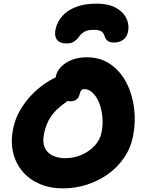

<svg xmlns="http://www.w3.org/2000/svg" viewBox="-20 -1026 788 1056"><path d="M326 10Q255 10 198 -14.5Q141 -39 103.5 -83.5Q66 -128 52 -187.5Q38 -247 52 -316Q63 -373 91 -420.5Q119 -468 155 -505Q191 -542 229 -567.5Q267 -593 299.5 -606Q332 -619 352 -619Q378 -619 391.5 -611.5Q405 -604 415 -584Q431 -553 418 -528Q405 -503 376 -486Q323 -453 292 -422.5Q261 -392 245.5 -360Q230 -328 222 -290Q213 -245 226 -215Q239 -185 269 -170.5Q299 -156 339 -156Q385 -156 427.5 -174Q470 -192 500.5 -224.5Q531 -257 539 -300Q547 -342 543 -383.5Q539 -425 525.5 -459.5Q512 -494 490.5 -515Q469 -536 442 -536Q434 -536 428 -530Q422 -524 419 -512Q415 -491 402 -480Q389 -469 369 -469Q342 -469 320 -484.5Q298 -500 288 -530.5Q278 -561 287 -606Q293 -634 315 -657.5Q337 -681 373.5 -696Q410 -711 457 -711Q532 -711 587 -673Q642 -635 675 -571.5Q708 -508 717.5 -431.5Q727 -355 712 -278Q699 -212 662.5 -158.5Q626 -105 573 -67.5Q520 -30 457 -10Q394 10 326 10ZM512 -1006Q573 -1006 613 -985.5Q653 -965 671.5 -932Q690 -899 686 -863Q682 -827 660.5 -809.5Q639 -792 608 -792Q586 -792 573.5 -800.5Q561 -809 556 -825Q552 -841 540 -851.5Q528 -862 496 -862Q462 -862 444.5 -851.5Q427 -841 416 -826Q404 -809 388 -798Q372 -787 347 -787Q306 -787 291.5 -810Q277 -833 287 -871Q297 -911 326 -941.5Q355 -972 401.5 -989Q448 -1006 512 -1006Z"/></svg>

Font: Shantell Sans ExtraBold
Style: Italic
Weight: 800
Italic angle: -11°
Designer: Stephen Nixon, Anya Danilova, Shantell Martin
Foundry: Arrow Type
Version: Version 1.011;[c5ecc13dd]